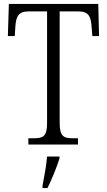

<svg xmlns="http://www.w3.org/2000/svg" viewBox="-20 -734 544 975"><path d="M124 0H376V-32H348C303 -32 283 -42 283 -111V-676H379C431 -676 442 -648 445 -599L449 -551H483L479 -714H25L20 -551H55L58 -599C61 -648 73 -676 124 -676H219V-108C219 -41 198 -32 153 -32H124ZM196 208V221H221C242 180 269 113 282 71V61H219C215 110 205 161 196 208Z"/></svg>

Font: Noto Serif Devanagari Condensed Light
Style: Regular
Weight: 300
Width: 3
Designer: Universal Thirst, Indian Type Foundry and the Monotype Design Team
Foundry: Monotype Imaging Inc.
Version: Version 2.004